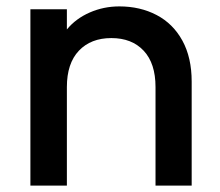

<svg xmlns="http://www.w3.org/2000/svg" viewBox="-20 -580 689 600"><path d="M353 -560Q418 -560 469.5 -533Q521 -506 550 -453Q579 -400 579 -325V0H466V-308Q466 -382 429 -421.5Q392 -461 328 -461Q264 -461 226.5 -421.5Q189 -382 189 -308V0H75V-551H189V-488Q217 -522 260.5 -541Q304 -560 353 -560Z"/></svg>

Font: MSTAGE Medium
Style: Regular
Weight: 500
Designer: Ninad Kale (Devanagari), Jonny Pinhorn (Latin)
Foundry: Indian Type Foundry
Version: 4.004